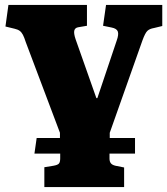

<svg xmlns="http://www.w3.org/2000/svg" viewBox="-20 -536 676 775"><path d="M159 219V139L196 133Q213 130 218 124Q223 118 223 103V84H119L128 21H222V0L84 -366Q78 -385 72.5 -395.5Q67 -406 59.5 -411.5Q52 -417 39 -420L2 -429L14 -516H331V-432L296 -426Q283 -424 280 -413Q277 -402 285 -378L369 -140H373L451 -372Q460 -397 455.5 -409Q451 -421 430 -425L396 -432L408 -516H635V-431L602 -423Q584 -420 575 -411.5Q566 -403 555 -373L423 0V21H525V84H422V104Q422 116 427.5 123Q433 130 446 133L481 140V219Z"/></svg>

Font: Literata 18pt ExtraBold
Style: Regular
Weight: 800
Designer: Latin by Veronika Burian and Jose Scaglione. Greek by Irene Vlachou. Cyrillic by Vera Evstafieva.
Foundry: TypeTogether
Version: Version 3.103;gftools[0.9.29]